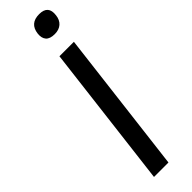

<svg xmlns="http://www.w3.org/2000/svg" viewBox="-309 -893 883 883"><g transform="rotate(-45 133.0 -451.5)"><path d="M146 -844Q153 -903 214 -903Q273 -903 265 -844Q262 -817 245 -802Q228 -787 200 -787Q169 -787 156 -802Q143 -817 146 -844ZM143 -700H237L152 0H58Z"/></g></svg>

Font: Haskoy Medium
Style: Italic
Weight: 500
Designer: Ertekin Erdin
Foundry: Ertekin Erdin
Version: Version 2.000; ttfautohint (v1.8.4.7-5d5b)